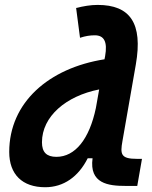

<svg xmlns="http://www.w3.org/2000/svg" viewBox="-20 -763 626 793"><path d="M166.5 10.3C242.7 10.3 303.7 -32.7 342.3 -109.4H362.3C348.1 -4.4 427.7 4.9 499 4.9H546.9L566.4 -106.9H545.9C478.5 -106.9 476.1 -126 485.8 -180.7L541 -496.6C570.8 -667.5 517.1 -742.7 383.3 -742.7C353.5 -742.7 323.7 -737.3 294.4 -730L310.5 -606.9C333 -614.3 351.6 -617.2 371.6 -617.2C409.7 -617.2 424.8 -590.8 414.1 -530.8L411.6 -518.1C181.2 -481.9 18.1 -339.4 18.1 -135.3C18.1 -43 71.8 10.3 166.5 10.3ZM376 -316.9C349.1 -188.5 290.5 -115.2 212.9 -115.2C172.4 -115.2 153.3 -134.3 153.3 -175.3C153.3 -282.2 252.9 -366.7 389.6 -393.6Z"/></svg>

Font: Cascadia Code NF
Style: Bold Italic
Weight: 700
Italic angle: -10°
Monospace: yes
Designer: Aaron Bell
Foundry: Saja Typeworks
Version: Version 2404.023